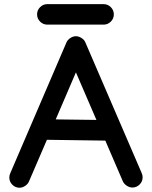

<svg xmlns="http://www.w3.org/2000/svg" viewBox="-20 -883 724 915"><path d="M296.9 -681.2Q302.2 -693.4 315.2 -701.9Q328.1 -710.4 341.8 -710.4Q355 -710.4 368.4 -701.9Q381.8 -693.4 386.7 -681.2L655.3 -58.1Q659.7 -48.3 659.7 -38.1Q659.7 -18.1 645.3 -3.7Q630.9 10.7 610.8 10.7Q597.2 10.7 584 2Q570.8 -6.8 565.4 -19L481.9 -212.9L203.6 -216.8L118.2 -18.6Q113.3 -6.3 100.1 2.7Q86.9 11.7 73.2 11.7Q53.2 11.7 38.8 -2.7Q24.4 -17.1 24.4 -37.1Q24.4 -47.4 28.8 -57.1ZM341.8 -538.1 245.6 -314 439.5 -311.5ZM205.6 -863.3H473.6Q493.7 -863.3 508.1 -848.9Q522.5 -834.5 522.5 -814.5Q522.5 -794.4 508.1 -780Q493.7 -765.6 473.6 -765.6H205.6Q185.5 -765.6 171.1 -780Q156.7 -794.4 156.7 -814.5Q156.7 -834.5 171.1 -848.9Q185.5 -863.3 205.6 -863.3Z"/></svg>

Font: Manjari
Style: Bold
Weight: 700
Designer: Santhosh Thottingal <santhosh.thottingal@gmail.com>
Version: Version 2.000